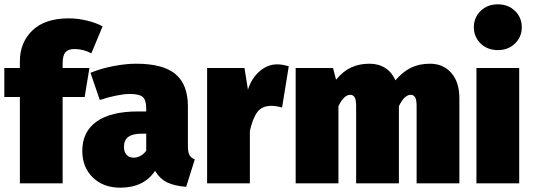

<svg xmlns="http://www.w3.org/2000/svg" viewBox="-22 -849 2466 889"><path d="M268 -555V-534H392L370 -400H268V0H70V-400H-2V-534H70V-565Q70 -652 128 -708Q186 -764 296 -764Q338 -764 381 -753.5Q424 -743 453 -727L401 -602Q364 -622 323 -622Q294 -622 281 -607Q268 -592 268 -555Z M880 -111 840 16Q786 12 752 -4.5Q718 -21 696 -58Q644 20 535 20Q456 20 407.5 -27.5Q359 -75 359 -150Q359 -239 425 -286Q491 -333 617 -333H655V-346Q655 -386 639 -400Q623 -414 578 -414Q554 -414 516.5 -406.5Q479 -399 440 -386L397 -512Q446 -532 503.5 -543Q561 -554 608 -554Q734 -554 791 -505.5Q848 -457 848 -357V-173Q848 -145 855 -131.5Q862 -118 880 -111ZM655 -151V-230H634Q592 -230 572 -215Q552 -200 552 -169Q552 -146 564 -132.5Q576 -119 596 -119Q614 -119 629.5 -128Q645 -137 655 -151Z M1315 -542 1284 -351Q1257 -359 1235 -359Q1191 -359 1169.5 -330Q1148 -301 1135 -243V0H937V-534H1110L1126 -434Q1143 -487 1180 -519Q1217 -551 1261 -551Q1287 -551 1315 -542Z M2105 -394V0H1907V-358Q1907 -387 1900 -398.5Q1893 -410 1880 -410Q1865 -410 1851 -396.5Q1837 -383 1825 -357V0H1627V-358Q1627 -387 1620 -398.5Q1613 -410 1600 -410Q1585 -410 1571 -396.5Q1557 -383 1545 -357V0H1347V-534H1520L1534 -480Q1566 -519 1603.5 -536.5Q1641 -554 1689 -554Q1731 -554 1762 -534Q1793 -514 1809 -477Q1843 -517 1881 -535.5Q1919 -554 1969 -554Q2030 -554 2067.5 -511.5Q2105 -469 2105 -394Z M2382 -534V0H2184V-534ZM2394 -723Q2394 -678 2362.5 -647.5Q2331 -617 2283 -617Q2235 -617 2203.5 -647.5Q2172 -678 2172 -723Q2172 -768 2203.5 -798.5Q2235 -829 2283 -829Q2331 -829 2362.5 -798.5Q2394 -768 2394 -723Z"/></svg>

Font: Fira Sans Black
Style: Regular
Weight: 900
Designer: Carrois Corporate & Edenspiekermann AG
Foundry: Carrois Corporate GbR & Edenspiekermann AG
Version: Version 4.203